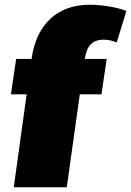

<svg xmlns="http://www.w3.org/2000/svg" viewBox="-20 -788 552 808"><path d="M113 -542Q129 -651 192.5 -709.5Q256 -768 358 -768Q398 -768 441 -760.5Q484 -753 512 -742L471 -609Q459 -615 444.5 -618Q430 -621 416 -621Q381 -621 362 -601.5Q343 -582 337 -542L261 0H38ZM48 -540H429L407 -391H26Z"/></svg>

Font: Pathway Extreme Condensed Black
Style: Italic
Weight: 900
Width: 3
Italic angle: -8°
Version: Version 1.001;gftools[0.9.26]